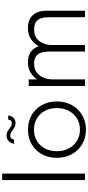

<svg xmlns="http://www.w3.org/2000/svg" viewBox="471 -1293 830 1812"><g transform="rotate(-90 886.0 -387.0)"><path d="M153.5 -781.5V0H92.5V-781.5Z M568.5 9Q490.5 9 430.5 -26.8Q370.5 -62.5 336.5 -125Q302.5 -187.5 302.5 -266Q302.5 -345 336.5 -406.5Q370.5 -468 430.5 -503Q490.5 -538 568.5 -538Q646.5 -538 706.5 -503Q766.5 -468 800.5 -406.5Q834.5 -345 834.5 -266Q834.5 -187.5 800.5 -125Q766.5 -62.5 706.5 -26.8Q646.5 9 568.5 9ZM568.5 -47.5Q628 -47.5 674 -75.5Q720 -103.5 746 -153Q772 -202.5 772 -266Q772 -330 746 -378.5Q720 -427 674 -454.2Q628 -481.5 568.5 -481.5Q509 -481.5 463 -454.2Q417 -427 391 -378.5Q365 -330 365 -266Q365 -202.5 391 -153Q417 -103.5 463 -75.5Q509 -47.5 568.5 -47.5ZM702.5 -724.5Q701.5 -712.5 694.5 -696.2Q687.5 -680 672 -667.8Q656.5 -655.5 629 -655.5Q607.5 -655.5 591.5 -664.5Q575.5 -673.5 563 -683Q552.5 -691 540.8 -698Q529 -705 513 -705Q491 -705 483.2 -693Q475.5 -681 474.5 -669.5H435Q436 -683.5 444.8 -700Q453.5 -716.5 470.5 -728.2Q487.5 -740 513.5 -740Q535 -740 550 -731.8Q565 -723.5 576.5 -714Q588.5 -704.5 600.8 -697.5Q613 -690.5 627.5 -690.5Q650 -690.5 656.2 -702Q662.5 -713.5 663.5 -724.5Z M980.5 0V-531H1042.5V-451Q1067.5 -490 1108.5 -514.2Q1149.5 -538.5 1203 -538.5Q1266.5 -538.5 1303.5 -511Q1340.5 -483.5 1355.5 -435.5Q1379 -480.5 1422 -509.5Q1465 -538.5 1525 -538.5Q1607 -538.5 1649 -492.2Q1691 -446 1691 -362.5V0H1629.5V-340Q1629.5 -359 1627 -382.8Q1624.5 -406.5 1613.8 -428.8Q1603 -451 1579.2 -465.5Q1555.5 -480 1513 -480Q1470 -480 1441.8 -463.2Q1413.5 -446.5 1397 -421Q1380.5 -395.5 1373.8 -367.2Q1367 -339 1367 -316V0H1305.5V-337.5Q1305.5 -357 1302.5 -381.5Q1299.5 -406 1288.8 -428.2Q1278 -450.5 1255 -465.2Q1232 -480 1191.5 -480Q1149 -480 1120.5 -463.2Q1092 -446.5 1074.8 -420Q1057.5 -393.5 1050 -363.5Q1042.5 -333.5 1042.5 -307V0Z"/></g></svg>

Font: Epilogue Light
Style: Regular
Weight: 300
Designer: Tyler Finck
Foundry: Etcetera Type Co
Version: Version 2.111; ttfautohint (v1.8.3)